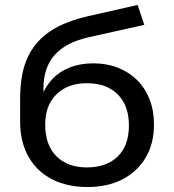

<svg xmlns="http://www.w3.org/2000/svg" viewBox="-20 -744 701 773"><path d="M332 9Q250 9 189 -22.5Q128 -54 94.5 -113.5Q61 -173 61 -256V-346Q61 -394 68.5 -438Q76 -482 94.5 -519.5Q113 -557 144 -587.5Q175 -618 221 -640.5Q267 -663 331 -678L534 -724L561 -644L337 -594Q244 -573 199.5 -522Q155 -471 155 -389V-357H148Q164 -398 192.5 -427.5Q221 -457 262.5 -473Q304 -489 356 -489Q410 -489 454.5 -471.5Q499 -454 531.5 -422Q564 -390 582 -344.5Q600 -299 600 -243Q600 -166 566.5 -109.5Q533 -53 473 -22Q413 9 332 9ZM330 -70Q409 -70 454 -114Q499 -158 499 -239Q499 -319 454 -364Q409 -409 330 -409Q253 -409 207.5 -364.5Q162 -320 162 -243Q162 -160 207 -115Q252 -70 330 -70Z"/></svg>

Font: Nunito Sans 10pt SemiExpanded Medium
Style: Regular
Weight: 500
Width: 6
Designer: Vernon Adams
Foundry: Vernon Adams
Version: Version 3.101;gftools[0.9.27]